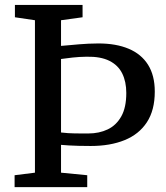

<svg xmlns="http://www.w3.org/2000/svg" viewBox="-20 -764 679 784"><path d="M122.7 -58.9V-681.4L40.9 -693.5V-743.9H317.1L317.2 -693.5L229.2 -681.4V-576.6Q248 -578.1 266.2 -579.8Q284.4 -581.6 303.1 -583.1Q321.9 -584.6 341.5 -585.6Q361.2 -586.6 382.1 -586.6Q454 -586.6 505.5 -564.9Q557 -543.2 584.5 -499.6Q612 -455.9 612 -389.9Q612 -313.9 579.7 -264.7Q547.5 -215.6 488.8 -191.8Q430.2 -167.9 350.4 -167.9Q323.3 -167.9 301.3 -168.5Q279.4 -169.2 261.7 -170.1Q243.9 -171.1 229.2 -172.5V-58.9L336.2 -48.5V0H39.6V-48.5ZM340.9 -219Q384.9 -219 419.9 -235.7Q454.8 -252.4 475.3 -288.8Q495.7 -325.2 495.7 -384.4Q495.7 -430.3 479.1 -464Q462.5 -497.7 426.7 -515.6Q390.8 -533.6 333.2 -532.4Q303.6 -532 276.2 -529Q248.8 -526.1 229.2 -523.1V-223Q258.7 -219.5 287.4 -219.2Q316.1 -219 340.9 -219Z"/></svg>

Font: Merriweather 7pt Light
Style: Regular
Weight: 300
Designer: Eben Sorkin
Foundry: Eben Sorkin
Version: Version 2.200;gftools[0.9.31]